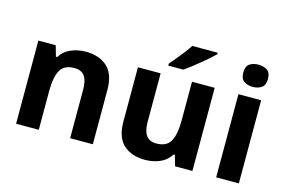

<svg xmlns="http://www.w3.org/2000/svg" viewBox="-97 -987 1814 1218"><g transform="rotate(15 809.5 -378.0)"><path d="M388 -556Q476 -556 529 -508.5Q582 -461 582 -356V0H433V-319Q433 -378 412 -407.5Q391 -437 345 -437Q277 -437 252 -390.5Q227 -344 227 -257V0H78V-546H192L212 -476H220Q246 -518 291.5 -537Q337 -556 388 -556Z M1236 -546V0H1122L1102 -70H1094Q1068 -28 1022.5 -9Q977 10 926 10Q838 10 785 -37.5Q732 -85 732 -190V-546H881V-227Q881 -169 902 -139Q923 -109 969 -109Q1037 -109 1062 -155.5Q1087 -202 1087 -289V-546ZM1197 -756Q1183 -742 1160 -722Q1137 -702 1110.5 -680Q1084 -658 1058.5 -638.5Q1033 -619 1014 -606H915V-619Q931 -638 952.5 -663.5Q974 -689 995 -716.5Q1016 -744 1030 -766H1197Z M1541 -546V0H1392V-546ZM1467 -760Q1500 -760 1524 -744.5Q1548 -729 1548 -687Q1548 -646 1524 -630Q1500 -614 1467 -614Q1433 -614 1409.5 -630Q1386 -646 1386 -687Q1386 -729 1409.5 -744.5Q1433 -760 1467 -760Z"/></g></svg>

Font: Noto Sans New Tai Lue
Style: Bold
Weight: 700
Version: Version 2.003